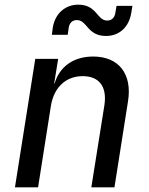

<svg xmlns="http://www.w3.org/2000/svg" viewBox="-20 -802 640 822"><path d="M434 -648C490 -648 532 -685 542 -747L547 -777H479L474 -748C471 -725 457 -714 439 -714C394 -714 396 -782 315 -782C260 -782 216 -745 206 -684L202 -653H270L274 -682C277 -705 291 -716 309 -716C354 -716 353 -648 434 -648ZM44 0H143L198 -349C211 -429 263 -476 334 -476C404 -476 439 -432 427 -352L371 0H470L528 -368C547 -486 488 -560 379 -560C295 -560 235 -517 214 -445H212L229 -550H131Z"/></svg>

Font: JetBrains Mono Medium
Style: Italic
Weight: 436
Italic angle: -9°
Monospace: yes
Designer: Philipp Nurullin, Konstantin Bulenkov
Foundry: JetBrains
Version: Version 2.305